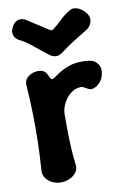

<svg xmlns="http://www.w3.org/2000/svg" viewBox="-88 -817 583 885"><g transform="rotate(-10 203.5 -374.0)"><path d="M124 16Q103 16 84.5 7Q66 -2 55 -17.5Q44 -33 45 -54Q50 -124 51.5 -188.5Q53 -253 51.5 -318.5Q50 -384 45 -452Q43 -478 63.5 -493Q84 -508 109 -508Q127 -508 136.5 -501Q146 -494 152 -480Q156 -470 160 -464.5Q164 -459 170 -460Q177 -463 189 -472Q201 -481 219 -491Q237 -501 260.5 -508.5Q284 -516 315 -516Q324 -516 332.5 -515.5Q341 -515 348 -514Q375 -511 390 -489Q405 -467 393 -431Q388 -416 375 -402.5Q362 -389 346 -384.5Q330 -380 316 -391Q310 -394 303.5 -397.5Q297 -401 290 -401Q266 -401 244.5 -385Q223 -369 209 -342.5Q195 -316 195 -286Q195 -244 195.5 -207Q196 -170 198 -133.5Q200 -97 205 -55Q208 -34 197 -18Q186 -2 166.5 7Q147 16 124 16ZM380 -726Q388 -716 388 -702.5Q388 -689 381.5 -677Q375 -665 363 -657Q323 -633 295 -615Q267 -597 235 -573Q204 -549 173 -573Q140 -598 108 -624.5Q76 -651 45 -666Q28 -676 24 -693.5Q20 -711 29 -726L30 -729Q42 -752 61.5 -756Q81 -760 98 -748Q124 -732 147 -716.5Q170 -701 197 -684Q200 -683 203 -682.5Q206 -682 210 -684Q233 -701 253 -721Q273 -741 301 -758Q318 -769 341 -759.5Q364 -750 379 -729Z"/></g></svg>

Font: Winky Sans SemiBold
Style: Regular
Weight: 600
Designer: Simon Atzbach
Foundry: typofactur
Version: Version 1.205